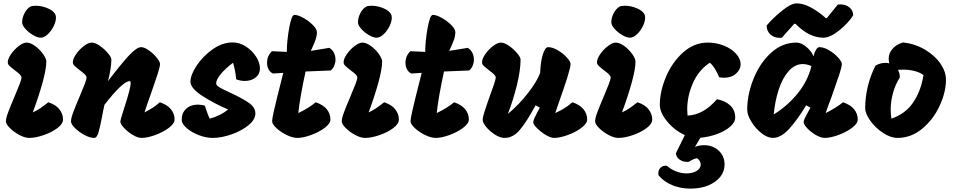

<svg xmlns="http://www.w3.org/2000/svg" viewBox="-20 -816 5638 1136"><path d="M111 -684Q111 -711 125 -738Q139 -765 160 -777Q170 -782 192 -782Q228 -782 264.5 -766Q301 -750 309 -726Q311 -721 311 -711Q311 -688 297 -660Q283 -632 262 -612.5Q241 -593 221 -593Q202 -593 175.5 -608.5Q149 -624 130 -645.5Q111 -667 111 -684ZM15 -98Q15 -116 28 -151Q41 -186 67 -247Q87 -294 97 -320.5Q107 -347 107 -358Q107 -366 97.5 -375.5Q88 -385 69 -399Q47 -416 36.5 -426Q26 -436 26 -447Q26 -468 45.5 -496Q65 -524 91.5 -544Q118 -564 137 -564Q160 -564 187.5 -544Q215 -524 234.5 -496.5Q254 -469 254 -452Q254 -408 231.5 -326.5Q209 -245 174 -151Q198 -162 216 -174Q234 -186 266 -211Q311 -196 332 -168.5Q353 -141 353 -109Q353 -83 319.5 -58Q286 -33 238 -16.5Q190 0 153 0Q127 0 94.5 -17.5Q62 -35 38.5 -58.5Q15 -82 15 -98Z M1013 -109Q1013 -85 979 -59.5Q945 -34 898 -17Q851 0 818 0Q795 0 765 -18Q735 -36 713.5 -59.5Q692 -83 692 -96Q692 -106 714 -174Q753 -293 753 -324Q753 -336 747 -336Q707 -336 598 -196Q594 -180 589.5 -156Q585 -132 583 -122Q572 -63 562.5 -31.5Q553 0 538 0Q512 0 479.5 -17.5Q447 -35 423.5 -58.5Q400 -82 400 -98Q400 -116 413 -151Q426 -186 452 -247Q472 -294 482 -320.5Q492 -347 492 -358Q492 -366 482.5 -375.5Q473 -385 454 -399Q432 -416 421.5 -426Q411 -436 411 -447Q411 -468 430.5 -496Q450 -524 476.5 -544Q503 -564 522 -564Q543 -564 570.5 -545Q598 -526 618.5 -501.5Q639 -477 639 -464Q639 -440 633.5 -405Q628 -370 619 -336Q692 -432 740 -484.5Q788 -537 815 -537Q834 -537 861 -518Q888 -499 907.5 -474.5Q927 -450 927 -437Q926 -420 913 -379Q900 -338 876 -270Q844 -182 835 -151Q866 -167 883.5 -178.5Q901 -190 926 -211Q970 -196 991.5 -169.5Q1013 -143 1013 -109Z M1259 -322Q1259 -311 1278 -299.5Q1297 -288 1341 -268Q1411 -236 1451 -208.5Q1491 -181 1491 -145Q1491 -109 1450.5 -75.5Q1410 -42 1350 -21Q1290 0 1238 0Q1199 0 1156 -16.5Q1113 -33 1084 -58.5Q1055 -84 1055 -107Q1055 -148 1081.5 -172.5Q1108 -197 1151 -197Q1171 -197 1192 -191Q1209 -137 1221 -114Q1282 -130 1330 -168Q1246 -204 1176.5 -249Q1107 -294 1107 -333Q1107 -373 1144 -428.5Q1181 -484 1238.5 -524.5Q1296 -565 1356 -565Q1397 -565 1434.5 -541Q1472 -517 1495 -481Q1518 -445 1518 -411Q1518 -378 1492.5 -357.5Q1467 -337 1428 -337Q1403 -337 1377 -347Q1375 -387 1359 -445Q1314 -411 1286.5 -378Q1259 -345 1259 -322Z M1788 -393Q1755 -242 1745 -147Q1809 -178 1848 -211Q1892 -196 1913.5 -169.5Q1935 -143 1935 -109Q1935 -85 1901 -59.5Q1867 -34 1820 -17Q1773 0 1740 0Q1711 0 1675.5 -17.5Q1640 -35 1615 -58.5Q1590 -82 1590 -99Q1590 -113 1600.5 -159.5Q1611 -206 1619.5 -239.5Q1628 -273 1632 -289L1656 -385L1595 -381Q1578 -389 1569 -406Q1560 -423 1560 -445Q1560 -485 1589 -513Q1625 -511 1677 -509Q1677 -573 1691 -650.5Q1705 -728 1722 -728Q1743 -728 1775 -710Q1807 -692 1831 -668Q1855 -644 1855 -626Q1855 -603 1846.5 -579.5Q1838 -556 1819 -515Q1836 -517 1905 -529L1928 -533Q1946 -523 1955.5 -504Q1965 -485 1965 -463Q1965 -445 1958 -428Q1951 -411 1937 -399Z M2098 -684Q2098 -711 2112 -738Q2126 -765 2147 -777Q2157 -782 2179 -782Q2215 -782 2251.5 -766Q2288 -750 2296 -726Q2298 -721 2298 -711Q2298 -688 2284 -660Q2270 -632 2249 -612.5Q2228 -593 2208 -593Q2189 -593 2162.5 -608.5Q2136 -624 2117 -645.5Q2098 -667 2098 -684ZM2002 -98Q2002 -116 2015 -151Q2028 -186 2054 -247Q2074 -294 2084 -320.5Q2094 -347 2094 -358Q2094 -366 2084.5 -375.5Q2075 -385 2056 -399Q2034 -416 2023.5 -426Q2013 -436 2013 -447Q2013 -468 2032.5 -496Q2052 -524 2078.5 -544Q2105 -564 2124 -564Q2147 -564 2174.5 -544Q2202 -524 2221.5 -496.5Q2241 -469 2241 -452Q2241 -408 2218.5 -326.5Q2196 -245 2161 -151Q2185 -162 2203 -174Q2221 -186 2253 -211Q2298 -196 2319 -168.5Q2340 -141 2340 -109Q2340 -83 2306.5 -58Q2273 -33 2225 -16.5Q2177 0 2140 0Q2114 0 2081.5 -17.5Q2049 -35 2025.5 -58.5Q2002 -82 2002 -98Z M2607 -393Q2574 -242 2564 -147Q2628 -178 2667 -211Q2711 -196 2732.5 -169.5Q2754 -143 2754 -109Q2754 -85 2720 -59.5Q2686 -34 2639 -17Q2592 0 2559 0Q2530 0 2494.5 -17.5Q2459 -35 2434 -58.5Q2409 -82 2409 -99Q2409 -113 2419.5 -159.5Q2430 -206 2438.5 -239.5Q2447 -273 2451 -289L2475 -385L2414 -381Q2397 -389 2388 -406Q2379 -423 2379 -445Q2379 -485 2408 -513Q2444 -511 2496 -509Q2496 -573 2510 -650.5Q2524 -728 2541 -728Q2562 -728 2594 -710Q2626 -692 2650 -668Q2674 -644 2674 -626Q2674 -603 2665.5 -579.5Q2657 -556 2638 -515Q2655 -517 2724 -529L2747 -533Q2765 -523 2774.5 -504Q2784 -485 2784 -463Q2784 -445 2777 -428Q2770 -411 2756 -399Z M2836 -106Q2836 -122 2845.5 -152Q2855 -182 2865.5 -212Q2876 -242 2879 -250Q2892 -285 2902.5 -316Q2913 -347 2913 -358Q2913 -366 2903.5 -375.5Q2894 -385 2875 -399Q2853 -416 2842.5 -426Q2832 -436 2832 -447Q2832 -468 2851.5 -496Q2871 -524 2897.5 -544Q2924 -564 2943 -564Q2964 -564 2991.5 -545Q3019 -526 3039.5 -501.5Q3060 -477 3060 -464Q3060 -402 3039 -315Q3018 -228 2985 -142Q3051 -197 3103 -264Q3155 -331 3176 -384Q3178 -449 3191.5 -493Q3205 -537 3223 -537Q3249 -537 3280.5 -518.5Q3312 -500 3334 -475.5Q3356 -451 3356 -437Q3355 -416 3337 -358.5Q3319 -301 3287 -211Q3268 -155 3265 -147Q3294 -160 3317.5 -174.5Q3341 -189 3367 -211Q3411 -196 3432.5 -169.5Q3454 -143 3454 -109Q3454 -85 3420 -59.5Q3386 -34 3339 -17Q3292 0 3259 0Q3238 0 3209 -17.5Q3180 -35 3157.5 -57.5Q3135 -80 3135 -91Q3135 -102 3142.5 -118Q3150 -134 3159.5 -152.5Q3169 -171 3174 -179L3149 -193Q3094 -92 3054.5 -46Q3015 0 2965 0Q2939 0 2908.5 -19.5Q2878 -39 2857 -64.5Q2836 -90 2836 -106Z M3597 -684Q3597 -711 3611 -738Q3625 -765 3646 -777Q3656 -782 3678 -782Q3714 -782 3750.5 -766Q3787 -750 3795 -726Q3797 -721 3797 -711Q3797 -688 3783 -660Q3769 -632 3748 -612.5Q3727 -593 3707 -593Q3688 -593 3661.5 -608.5Q3635 -624 3616 -645.5Q3597 -667 3597 -684ZM3501 -98Q3501 -116 3514 -151Q3527 -186 3553 -247Q3573 -294 3583 -320.5Q3593 -347 3593 -358Q3593 -366 3583.5 -375.5Q3574 -385 3555 -399Q3533 -416 3522.5 -426Q3512 -436 3512 -447Q3512 -468 3531.5 -496Q3551 -524 3577.5 -544Q3604 -564 3623 -564Q3646 -564 3673.5 -544Q3701 -524 3720.5 -496.5Q3740 -469 3740 -452Q3740 -408 3717.5 -326.5Q3695 -245 3660 -151Q3684 -162 3702 -174Q3720 -186 3752 -211Q3797 -196 3818 -168.5Q3839 -141 3839 -109Q3839 -83 3805.5 -58Q3772 -33 3724 -16.5Q3676 0 3639 0Q3613 0 3580.5 -17.5Q3548 -35 3524.5 -58.5Q3501 -82 3501 -98Z M4046 -168Q4046 -156 4048 -132Q4142 -136 4222 -229Q4271 -220 4300.5 -192Q4330 -164 4330 -121Q4330 -92 4299 -65.5Q4268 -39 4220 -22Q4172 -5 4124 -1L4092 53Q4118 43 4146 43Q4197 43 4232 75Q4267 107 4267 158Q4267 197 4242.5 229Q4218 261 4172 280.5Q4126 300 4064 300Q4009 300 3959.5 280.5Q3910 261 3876 221Q3875 217 3875 210Q3875 189 3889 175.5Q3903 162 3926 165Q3951 187 3981.5 198.5Q4012 210 4041 210Q4079 210 4102.5 195Q4126 180 4126 157Q4126 136 4104 120Q4081 124 4057 141L4046 142Q4020 142 4000.5 128Q3981 114 3979 91L4032 -17Q3973 -43 3928.5 -96Q3884 -149 3884 -196Q3884 -275 3920.5 -361.5Q3957 -448 4022 -506Q4087 -564 4168 -564Q4218 -564 4263 -546Q4308 -528 4335 -498Q4362 -468 4362 -436Q4362 -405 4335 -380.5Q4308 -356 4264 -356Q4250 -356 4235 -359Q4210 -420 4180 -445Q4114 -402 4080 -325Q4046 -248 4046 -168Z M4688 -674 4680 -676 4606 -593Q4602 -592 4594 -592Q4561 -592 4538.5 -612Q4516 -632 4516 -665Q4551 -707 4605.5 -751.5Q4660 -796 4693 -796Q4734 -796 4779.5 -771Q4825 -746 4866 -709H4872L4937 -789Q4942 -790 4952 -790Q4984 -790 5006 -772Q5028 -754 5028 -725Q4998 -678 4944.5 -635.5Q4891 -593 4852 -593Q4767 -593 4688 -674ZM4968 -211Q5012 -196 5033.5 -169.5Q5055 -143 5055 -109Q5055 -85 5021 -59.5Q4987 -34 4940 -17Q4893 0 4860 0Q4837 0 4807.5 -17Q4778 -34 4756.5 -57Q4735 -80 4735 -93Q4735 -103 4743.5 -120Q4752 -137 4762 -155Q4772 -173 4775 -179L4750 -193Q4697 -106 4648.5 -53Q4600 0 4553 0Q4521 0 4485.5 -28Q4450 -56 4425.5 -96Q4401 -136 4401 -167Q4401 -256 4438 -349Q4475 -442 4541.5 -503Q4608 -564 4692 -564Q4722 -564 4753 -537Q4784 -510 4793 -482Q4798 -504 4807.5 -520.5Q4817 -537 4828 -537Q4854 -537 4885.5 -518.5Q4917 -500 4939 -475.5Q4961 -451 4961 -437Q4960 -418 4945.5 -374Q4931 -330 4899 -240Q4880 -191 4865 -147Q4926 -177 4968 -211ZM4781 -425Q4754 -437 4730 -437Q4683 -437 4646 -395Q4609 -353 4587 -285Q4565 -217 4558 -139Q4639 -189 4699 -262.5Q4759 -336 4781 -425Z M5577 -344Q5577 -272 5540 -191Q5503 -110 5437 -55Q5371 0 5290 0Q5250 0 5205 -29.5Q5160 -59 5129.5 -101.5Q5099 -144 5099 -177Q5099 -238 5114 -302.5Q5129 -367 5160 -428Q5189 -444 5218 -444Q5231 -444 5242 -441Q5238 -453 5238 -469Q5238 -501 5260.5 -527Q5283 -553 5323 -565Q5394 -557 5452.5 -522.5Q5511 -488 5544 -440Q5577 -392 5577 -344ZM5444 -372Q5399 -404 5322 -404Q5303 -404 5293 -403Q5304 -383 5304 -358Q5278 -317 5264 -267.5Q5250 -218 5250 -168Q5250 -138 5254 -114Q5337 -142 5383 -210Q5429 -278 5444 -372Z"/></svg>

Font: Mogra
Style: Regular
Weight: 400
Designer: Lipi Raval
Foundry: Lipi Raval
Version: Version 1.002;PS 1.002;hotconv 1.0.88;makeotf.lib2.5.647800;